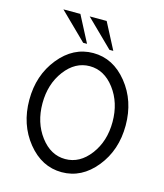

<svg xmlns="http://www.w3.org/2000/svg" viewBox="-124 -932 882 1034"><g transform="rotate(15 317.5 -415.0)"><path d="M317.4 9.8Q206.1 9.8 127.4 -87.4Q48.8 -184.6 48.8 -322.3Q48.8 -459.5 127.4 -556.9Q206.1 -654.3 317.4 -654.3Q428.7 -654.3 507.3 -556.9Q585.9 -459.5 585.9 -322.3Q585.9 -184.6 507.3 -87.4Q428.7 9.8 317.4 9.8ZM317.4 -63.5Q398.4 -63.5 455.6 -139.2Q512.7 -214.8 512.7 -322.3Q512.7 -429.7 455.6 -505.4Q398.4 -581.1 317.4 -581.1Q236.3 -581.1 179.2 -505.4Q122.1 -429.7 122.1 -322.3Q122.1 -214.8 179.2 -139.2Q236.3 -63.5 317.4 -63.5ZM271 -693.4H249.5L100.1 -839.8H194.8ZM417.5 -693.4H396L246.6 -839.8H341.3Z"/></g></svg>

Font: Catrinity
Style: Regular
Weight: 400
Designer: Alexander Lange
Foundry: High-Logic / Made with FontCreator
Version: Version 2.090;May 20, 2024;FontCreator 15.0.0.2974 64-bit